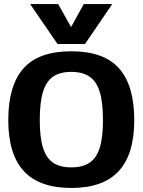

<svg xmlns="http://www.w3.org/2000/svg" viewBox="-20 -916 706 951"><path d="M129 -896H268L332 -782L395 -896H536L401 -698H265ZM21 -321Q21 -492 96 -577Q171 -662 333 -662Q495 -662 570 -577Q645 -492 645 -321Q645 -152 568 -68.5Q491 15 333 15Q175 15 98 -68.5Q21 -152 21 -321ZM490 -321Q490 -409 474 -461Q458 -513 423.5 -536.5Q389 -560 333 -560Q277 -560 243 -536.5Q209 -513 193 -461Q177 -409 177 -321Q177 -235 193 -184Q209 -133 243 -110Q277 -87 333 -87Q389 -87 423.5 -110Q458 -133 474 -184Q490 -235 490 -321Z"/></svg>

Font: Pridi SemiBold
Style: Regular
Weight: 600
Designer: Katatrad Team
Foundry: CadsonDemak
Version: Version 1.001